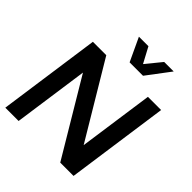

<svg xmlns="http://www.w3.org/2000/svg" viewBox="-265 -1164 1327 1327"><g transform="rotate(45 398.5 -500.0)"><path d="M398 -829 318 -1000H411L472 -886L565 -1000H658L529 -829ZM785 -750 679 0H549L220 -551L142 0H12L118 -750H249L578 -200L656 -750Z"/></g></svg>

Font: Oakes Grotesk
Style: Bold Italic
Weight: 600
Italic angle: -8°
Designer: Samuel Oakes
Foundry: Samuel Oakes
Version: Version 1.000;PS 001.000;hotconv 1.0.88;makeotf.lib2.5.64775